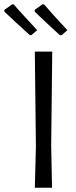

<svg xmlns="http://www.w3.org/2000/svg" viewBox="-71 -884 359 904"><path d="M104 -742 76 -718 69 -719Q-13 -793 -51 -830L-50 -838L-13 -864L-6 -863Q15 -838 56 -794Q97 -750 104 -742ZM246 -742 219 -718 210 -719Q197 -731 155.5 -769.5Q114 -808 92 -830L93 -838L129 -864L137 -863Q165 -829 246 -742ZM175 -641 170 -200 174 0H93L98 -193L93 -641Z"/></svg>

Font: Alegreya Sans SC
Style: Regular
Weight: 400
Designer: Juan Pablo del Peral
Foundry: Huerta Tipografica
Version: Version 2.007